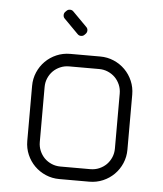

<svg xmlns="http://www.w3.org/2000/svg" viewBox="-50 -719 650 764"><g transform="rotate(5 275.0 -337.5)"><path d="M215 -450H335C347.3 -450 359 -447.7 370 -443C381 -438.3 390.6 -431.9 398.8 -423.8C406.9 -415.6 413.3 -406 418 -395C422.7 -384 425 -372.3 425 -360V-140C425 -127.7 422.7 -116 418 -105C413.3 -94 406.9 -84.4 398.8 -76.2C390.6 -68.1 381 -61.7 370 -57C359 -52.3 347.3 -50 335 -50H215C202.7 -50 191 -52.3 180 -57C169 -61.7 159.4 -68.1 151.2 -76.2C143.1 -84.4 136.7 -94 132 -105C127.3 -116 125 -127.7 125 -140V-360C125 -372.3 127.3 -384 132 -395C136.7 -406 143.1 -415.6 151.2 -423.8C159.4 -431.9 169 -438.3 180 -443C191 -447.7 202.7 -450 215 -450ZM75 -360V-140C75 -120.7 78.7 -102.5 86 -85.5C93.3 -68.5 103.3 -53.7 116 -41C128.7 -28.3 143.5 -18.3 160.5 -11C177.5 -3.7 195.7 0 215 0H335C354.3 0 372.5 -3.7 389.5 -11C406.5 -18.3 421.3 -28.3 434 -41C446.7 -53.7 456.7 -68.5 464 -85.5C471.3 -102.5 475 -120.7 475 -140V-360C475 -379.3 471.3 -397.5 464 -414.5C456.7 -431.5 446.7 -446.3 434 -459C421.3 -471.7 406.5 -481.7 389.5 -489C372.5 -496.3 354.3 -500 335 -500H215C195.7 -500 177.5 -496.3 160.5 -489C143.5 -481.7 128.7 -471.7 116 -459C103.3 -446.3 93.3 -431.5 86 -414.5C78.7 -397.5 75 -379.3 75 -360ZM269 -612.5 213 -669C209.3 -673 204.7 -675 199 -675C193.3 -675 188.7 -673 185 -669L181.5 -665.5C177.5 -661.8 175.5 -657.2 175.5 -651.5C175.5 -645.8 177.5 -641.2 181.5 -637.5L237.5 -581C241.2 -577 245.8 -575 251.5 -575C257.2 -575 261.8 -577 265.5 -581L269 -584.5C273 -588.5 275 -593.2 275 -598.8C275 -604.2 273 -608.8 269 -612.5Z"/></g></svg>

Font: lerotica
Style: Regular
Weight: 400
Designer: defharo
Foundry: deFharo
Version: Version 1.001 2011